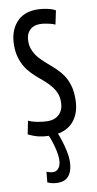

<svg xmlns="http://www.w3.org/2000/svg" viewBox="-88 -585 426 844"><g transform="rotate(-10 125.0 -163.0)"><path d="M5.7 -12.7 17.6 -71.9Q25.8 -67.9 36.5 -64.6Q47.2 -61.3 58.6 -59.3Q70.1 -57.3 81.8 -55.9Q93.5 -54.6 104.3 -54.6Q135.4 -54.6 155.1 -73.9Q174.8 -93.2 174.8 -128.6Q174.8 -149 168.6 -165.4Q162.4 -181.7 151.6 -195.6Q140.8 -209.4 127.2 -222.4Q113.6 -235.4 98.3 -247.6Q80.6 -262.2 65.3 -278.3Q49.9 -294.4 38.8 -313.5Q27.7 -332.6 21.2 -355.7Q14.7 -378.8 14.7 -407.3Q14.7 -470.6 47.6 -508.4Q80.5 -546.2 139.6 -546.2Q154.5 -546.2 169.3 -544.1Q184.1 -542 198.2 -538.2Q212.4 -534.5 222.8 -528.2L209.9 -466.8Q199.2 -471.5 187.4 -474.4Q175.7 -477.3 164.3 -479.1Q152.9 -480.9 141.4 -480.9Q113 -480.9 96.1 -463.4Q79.3 -445.8 79.3 -414.1Q79.3 -395.7 84.7 -380.5Q90.1 -365.2 98.9 -352.4Q107.8 -339.5 119.8 -327.6Q131.8 -315.6 146.1 -303.3Q163.8 -288.4 180.4 -272.6Q197.1 -256.8 210.4 -237.4Q223.6 -218 231.5 -192.1Q239.5 -166.3 239.5 -131.1Q239.5 -103.4 233.5 -81.3Q227.6 -59.2 216 -41.9Q204.5 -24.6 188.4 -13.2Q172.3 -1.9 151.6 4.1Q131 10 106.8 10Q87.8 10 69.9 7.7Q52 5.4 36.2 0Q20.4 -5.5 5.7 -12.7ZM58.6 163.4Q67.1 166.8 74.2 168.5Q81.3 170.1 88.3 170.1Q103.7 170.1 113.4 156.7Q123.2 143.2 123.2 119.3Q123.2 104.1 119.5 84.7Q115.8 65.3 108.7 43.1Q101.6 20.9 91.5 -1.9H133.5Q142.3 17.4 149.9 41.6Q157.4 65.7 162.6 89.8Q167.8 113.8 167.8 133.6Q167.8 156.9 161.5 176.7Q155.1 196.5 140.3 208.3Q125.4 220 100.4 220Q90.3 220 78.4 218Q66.5 216 54.1 210Z"/></g></svg>

Font: Georama ExtraCondensed Thin
Style: Regular
Weight: 100
Width: 2
Designer: Jean-Baptiste Levee
Foundry: Production Type
Version: Version 1.001